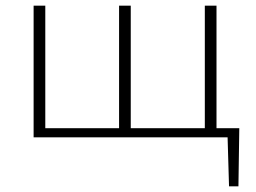

<svg xmlns="http://www.w3.org/2000/svg" viewBox="-20 -482 900 674"><path d="M718 0V-32H820L802 0ZM784 172 778 -32H820L817 172ZM118 0V-32H721V0ZM98 0V-462H139V0ZM398 0V-462H439V0ZM699 0V-462H740V0Z"/></svg>

Font: Ysabeau SC ExtraLight
Style: Regular
Weight: 250
Designer: Christian Thalmann (Catharsis Fonts)
Version: Version 2.001;gftools[0.9.30]; featfreeze: smcp